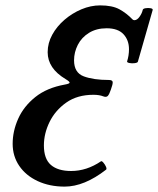

<svg xmlns="http://www.w3.org/2000/svg" viewBox="-20 -682 587 713"><path d="M220 11Q164 11 120 -9.5Q76 -30 51.5 -66Q27 -102 27 -148Q27 -195 47.5 -241Q68 -287 111 -321.5Q154 -356 221 -368Q238 -371 238.5 -375Q239 -379 224 -388Q157 -428 157 -488Q157 -522 174 -553Q191 -584 219.5 -608.5Q248 -633 282.5 -647.5Q317 -662 352 -662Q397 -662 423.5 -647.5Q450 -633 472 -610Q475 -607 479 -607Q489 -607 498 -619.5Q507 -632 510 -645Q511 -650 520.5 -651.5Q530 -653 539 -651.5Q548 -650 547 -645L492 -453Q491 -449 480.5 -447.5Q470 -446 460.5 -448Q451 -450 452 -454Q459 -476 459 -499Q459 -533 438.5 -555Q418 -577 376 -577Q338 -577 310.5 -560Q283 -543 269 -515.5Q255 -488 255 -458Q255 -412 291 -398.5Q327 -385 384 -385Q398 -385 398.5 -377Q399 -369 392 -350Q386 -332 380.5 -326Q375 -320 364 -324Q349 -330 327 -330Q267 -330 226 -301Q185 -272 164 -229Q143 -186 143 -142Q143 -92 169 -69.5Q195 -47 244 -47Q302 -47 355 -83Q358 -85 364 -78Q370 -71 373.5 -63Q377 -55 374 -52Q293 11 220 11Z"/></svg>

Font: Junicode
Style: Bold Italic
Weight: 700
Italic angle: -11°
Designer: Peter S. Baker
Version: Version 2.100; ttfautohint (v1.8.4)